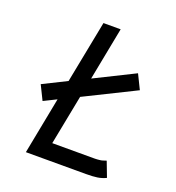

<svg xmlns="http://www.w3.org/2000/svg" viewBox="-119 -729 755 825"><g transform="rotate(20 259.0 -316.5)"><path d="M141.1 -258.3 83 -229.5 50.8 -294.9 158.7 -348.6 214.4 -633.8H293L246.1 -391.6L427.7 -481.9L460 -416L228.5 -301.3L184.1 -73.7H379.4Q386.2 -74.2 390.1 -74.2Q394 -74.2 398.4 -75Q402.8 -75.7 404.3 -75.7Q405.8 -75.7 409.7 -76.7Q413.6 -77.6 414.6 -78.1Q415.5 -78.6 421.4 -80.3Q427.2 -82 429.7 -83L456.1 -13.7Q436.5 -4.4 416.7 -1.5Q397 1.5 365.7 1.5H90.8Z"/></g></svg>

Font: Fantasque Sans Mono
Style: Italic
Weight: 400
Italic angle: -11°
Monospace: yes
Designer: Jany Belluz
Version: Version 1.8.0 ; ttfautohint (v1.8.2)